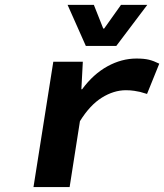

<svg xmlns="http://www.w3.org/2000/svg" viewBox="-20 -761 668 781"><path d="M329.1 -574.2 254.9 -741.2H361.8L399.9 -645H403.8L472.2 -741.2H579.1L453.1 -574.2ZM116.2 0 196.8 -509.8H316.9L311 -397.9H314Q359.4 -459.5 417 -491.2Q474.6 -522.9 535.2 -522.9Q565.9 -522.9 585.7 -518.1Q605.5 -513.2 627.9 -502L578.1 -378.9Q557.1 -385.3 549.6 -387.2Q542 -389.2 525.9 -391.6Q509.8 -394 492.2 -394Q442.9 -394 394.3 -363.8Q345.7 -333.5 305.2 -268.1L263.2 0Z"/></svg>

Font: Office Code Pro D Bold Italic
Style: Regular
Weight: 700
Italic angle: -9°
Designer: Nathan Rutzky & Paul D. Hunt
Foundry: Adobe Systems Incorporated
Version: Version 1.004;PS 001.004;hotconv 1.0.70;makeotf.lib2.5.58329